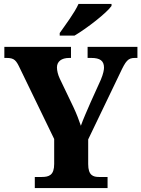

<svg xmlns="http://www.w3.org/2000/svg" viewBox="-20 -951 715 971"><path d="M282 -784V-771H357C420 -808 520 -886 544 -921V-931H377C357 -886 310 -824 282 -784ZM156 0H524V-56H481C451 -56 426 -64 426 -121V-246L587 -581C616 -643 627 -658 662 -658H675V-714H423V-658H442C485 -658 506 -644 506 -609C506 -599 503 -579 490 -548L438 -433C419 -389 401 -349 389 -315C378 -346 369 -372 351 -410L282 -554C273 -573 268 -594 268 -610C268 -640 291 -658 330 -658H339V-714H2V-658H14C53 -658 62 -645 81 -605L254 -248V-122C254 -65 228 -56 191 -56H156Z"/></svg>

Font: Noto Serif Tamil SemiCondensed ExtraBold
Style: Italic
Weight: 800
Width: 4
Italic angle: -12°
Designer: Indian Type Foundry, Tom Grace, and the Monotype Design Team
Foundry: Monotype Imaging Inc.
Version: Version 2.003